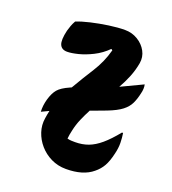

<svg xmlns="http://www.w3.org/2000/svg" viewBox="-139 -866 879 981"><g transform="rotate(20 300.0 -375.5)"><path d="M118 -714Q147 -726 192 -736.5Q237 -747 286 -754Q335 -761 373 -761Q411 -761 442.5 -742Q474 -723 490.5 -692.5Q507 -662 501 -627Q494 -587 479 -550Q464 -513 444 -478L562 -534Q567 -512 560 -485Q553 -452 541 -427Q529 -402 503 -382Q477 -362 428 -343L356 -316Q350 -314 344 -312Q328 -282 314.5 -250.5Q301 -219 294 -186Q291 -174 289 -162Q287 -150 286 -139Q296 -136 307 -135.5Q318 -135 328 -135Q367 -135 399.5 -147Q432 -159 465 -187Q498 -215 537 -263H543Q547 -239 547.5 -210.5Q548 -182 540 -150Q530 -106 515 -79.5Q500 -53 475 -33Q424 10 331 10Q287 10 250 -8Q213 -26 187 -56Q161 -86 149 -122.5Q137 -159 143 -197Q146 -218 151 -240L111 -221Q110 -238 112 -255Q114 -272 119 -290Q130 -328 147.5 -348.5Q165 -369 208 -388L217 -392Q253 -454 291 -513.5Q329 -573 347 -641L340 -646Q307 -613 267 -593Q227 -573 191 -564Q155 -555 132 -555Q102 -555 92 -578Q82 -601 95 -656Q99 -670 104 -684Q109 -698 118 -714Z"/></g></svg>

Font: Recursive Mn Csl St XBd
Style: Italic
Weight: 800
Italic angle: -15°
Monospace: yes
Version: Version 1.079;hotconv 1.0.112;makeotfexe 2.5.65598; ttfautoh